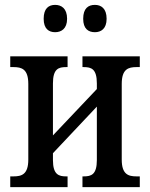

<svg xmlns="http://www.w3.org/2000/svg" viewBox="-20 -767 615 787"><path d="M369 -635C394 -635 417 -649 417 -690C417 -733 394 -747 369 -747C342 -747 321 -733 321 -690C321 -649 342 -635 369 -635ZM206 -635C231 -635 255 -649 255 -690C255 -733 231 -747 206 -747C180 -747 159 -733 159 -690C159 -649 180 -635 206 -635ZM22 0H257V-44H251C221 -44 197 -51 197 -111V-139L377 -330V-111C377 -51 354 -44 323 -44H318V0H553V-44H540C506 -44 479 -52 479 -113V-423C479 -484 506 -492 540 -492H553V-536H318V-492H323C354 -492 377 -485 377 -425V-402L197 -212V-425C197 -485 220 -492 251 -492H257V-536H22V-492H35C69 -492 96 -484 96 -423V-113C96 -52 69 -44 35 -44H22Z"/></svg>

Font: Noto Serif Condensed Medium
Style: Regular
Weight: 500
Width: 3
Designer: Monotype Design Team
Foundry: Monotype Imaging Inc.
Version: Version 2.015